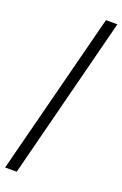

<svg xmlns="http://www.w3.org/2000/svg" viewBox="-168 -808 623 978"><g transform="rotate(20 144.0 -319.5)"><path d="M0 121H63L288 -760H226Z"/></g></svg>

Font: Noto Naskh Arabic UI Medium
Style: Regular
Weight: 500
Designer: Monotype Design Team, David Williams, Mohamad Dakak and Nizar Qandah
Foundry: Monotype Imaging Inc.
Version: Version 2.014